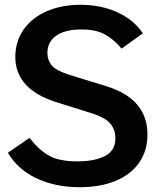

<svg xmlns="http://www.w3.org/2000/svg" viewBox="-20 -772 675 802"><path d="M132 -27.5C184.7 -2.5 244.7 10 312 10C370 10 420.3 1.2 463 -16.5C505.7 -34.2 538.5 -59.7 561.5 -93C584.5 -126.3 596 -165.3 596 -210C596 -309.3 538.7 -376.7 424 -412L271 -459C231.7 -471.7 206.3 -485.3 195 -500C183.7 -514.7 178 -531.7 178 -551C178 -581.7 190.3 -605.7 215 -623C239.7 -640.3 274.7 -649 320 -649C360 -649 392.5 -642.2 417.5 -628.5C442.5 -614.8 466 -595 488 -569L577 -633C551 -671 515.2 -700.3 469.5 -721C423.8 -741.7 373 -752 317 -752C263 -752 215.3 -742.8 174 -724.5C132.7 -706.2 100.7 -680.5 78 -647.5C55.3 -614.5 44 -576.7 44 -534C44 -490 58 -452.2 86 -420.5C114 -388.8 156.3 -364 213 -346L372 -296C406.7 -284 430.3 -269.7 443 -253C455.7 -236.3 462 -216.7 462 -194C462 -160 447.7 -135.5 419 -120.5C390.3 -105.5 351.7 -98 303 -98C253.7 -98 215 -105.5 187 -120.5C159 -135.5 131 -160.7 103 -196L13 -134C39.7 -88 79.3 -52.5 132 -27.5Z"/></svg>

Font: Morrison SemiBold
Style: Regular
Weight: 600
Designer: Pablo Impallari, Rodrigo Fuenzalida (Modified by Dan O. Williams)
Version: Version 0.030; ttfautohint (v1.8.1)